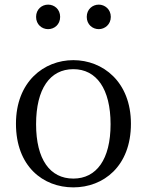

<svg xmlns="http://www.w3.org/2000/svg" viewBox="-20 -792 635 830"><path d="M297 18C427 18 546 -73 546 -257C546 -439 424 -532 297 -532C170 -532 49 -439 49 -257C49 -73 166 18 297 18ZM136 -255C136 -408 196 -493 297 -493C397 -493 458 -408 458 -255C458 -103 397 -20 297 -20C196 -20 136 -103 136 -255ZM136 -719C136 -686 161 -666 188 -666C215 -666 240 -686 240 -719C240 -752 215 -772 188 -772C161 -772 136 -752 136 -719ZM355 -719C355 -686 380 -666 407 -666C433 -666 459 -686 459 -719C459 -752 433 -772 407 -772C380 -772 355 -752 355 -719Z"/></svg>

Font: 寒蝉锦书宋
Style: Regular
Weight: 400
Designer: 寒蝉锦书宋{Warren} 思源宋体{Ryoko NISHIZUKA 西塚涼子 (kana & ideographs); Frank Grießhammer (Latin, Greek & Cyrillic); Wenlong ZHANG 
Foundry: Adobe & ChillType
Version: Version 2.000;Glyphs 3.1.1 (3135)